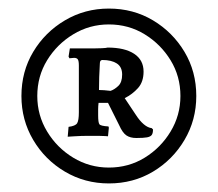

<svg xmlns="http://www.w3.org/2000/svg" viewBox="-20 -731 508 448"><path d="M234 -303Q178 -303 131.5 -330.5Q85 -358 57.5 -404.5Q30 -451 30 -507Q30 -564 57.5 -610Q85 -656 131.5 -683.5Q178 -711 234 -711Q291 -711 337 -683.5Q383 -656 410.5 -610Q438 -564 438 -507Q438 -451 410.5 -404.5Q383 -358 337 -330.5Q291 -303 234 -303ZM234 -340Q280 -340 317.5 -363Q355 -386 378 -424Q401 -462 401 -507Q401 -553 378 -590.5Q355 -628 317.5 -651Q280 -674 234 -674Q189 -674 151 -651Q113 -628 90 -590.5Q67 -553 67 -507Q67 -462 90 -424Q113 -386 151 -363Q189 -340 234 -340ZM298 -409Q284 -409 275 -415Q266 -421 258 -439L232 -491H210Q209 -483 209 -476Q209 -469 209 -462Q209 -445 212 -441Q215 -437 233 -436Q233 -435 233.5 -434.5Q234 -434 234 -433L232 -413Q232 -413 225.5 -413.5Q219 -414 210.5 -414Q202 -414 195 -414H183Q170 -414 154 -413Q138 -412 138 -412L140 -435Q156 -437 160 -443.5Q164 -450 164 -469V-578Q164 -589 161.5 -592.5Q159 -596 153 -596Q150 -596 147 -595.5Q144 -595 142 -595L140 -599L143 -618Q146 -618 161 -618Q176 -618 186 -618H197Q206 -618 217.5 -618.5Q229 -619 231 -620Q271 -620 293 -605.5Q315 -591 315 -564Q315 -540 302 -525.5Q289 -511 271 -502L297 -463Q306 -449 315.5 -441Q325 -433 334 -432L337 -429Q337 -420 334 -416Q331 -412 323 -410.5Q315 -409 298 -409ZM238 -519Q247 -522 256 -530.5Q265 -539 265 -557Q265 -575 252.5 -583Q240 -591 219 -591Q213 -591 213 -583Q212 -567 211.5 -551.5Q211 -536 211 -521Q215 -521 223 -520.5Q231 -520 238 -519Z"/></svg>

Font: Alegreya SemiBold
Style: Regular
Weight: 600
Designer: Juan Pablo del Peral
Foundry: Huerta Tipografica
Version: Version 2.009